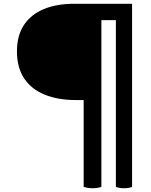

<svg xmlns="http://www.w3.org/2000/svg" viewBox="-20 -742 801 1019"><path d="M638 257Q615 257 595 250V-635H518V250Q474 264 424 250V-211H382Q288 -211 217.5 -239.5Q147 -268 108.5 -325.5Q70 -383 70 -469Q70 -554 107.5 -610Q145 -666 213 -694Q281 -722 373 -722H681V250Q664 257 638 257Z"/></svg>

Font: Borel
Style: Regular
Weight: 400
Designer: Rosalie Wagner
Foundry: ANRT
Version: Version 1.007; ttfautohint (v1.8.4.7-5d5b)